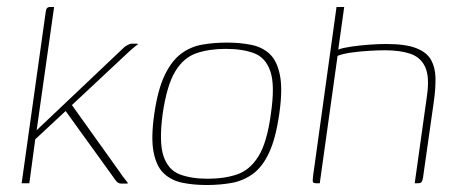

<svg xmlns="http://www.w3.org/2000/svg" viewBox="-20 -525 1322 550"><path d="M42 0 111 -491Q112 -499 115 -502Q118 -505 124 -505H135L85 -152L333 -387Q337 -391 341 -393.5Q345 -396 349.5 -398Q354 -400 358 -400Q363 -400 367.5 -400Q372 -400 376 -399Q373 -397 367 -392Q361 -387 354 -381Q347 -375 341 -369L186 -224L326 -28Q331 -20 336.5 -13.5Q342 -7 347 0Q343 1 338.5 1Q334 1 329 1Q322 1 317.5 -2Q313 -5 308 -13L168 -207L81 -126L64 0Z M572 5Q534 5 502.5 -1.5Q471 -8 449.5 -28Q428 -48 420 -89Q412 -130 422 -199Q432 -268 451.5 -309Q471 -350 498 -370.5Q525 -391 558.5 -397Q592 -403 630 -403Q668 -403 700 -396.5Q732 -390 753 -370Q774 -350 782 -309Q790 -268 780 -199Q770 -129 751 -88Q732 -47 704.5 -27Q677 -7 643.5 -1Q610 5 572 5ZM575 -13Q623 -13 659.5 -25.5Q696 -38 720.5 -77.5Q745 -117 756 -199Q768 -281 754.5 -320.5Q741 -360 708 -372.5Q675 -385 627 -385Q579 -385 542.5 -372.5Q506 -360 482 -320.5Q458 -281 446 -199Q435 -117 448.5 -77.5Q462 -38 495 -25.5Q528 -13 575 -13Z M888 0Q878 0 876.5 -3.5Q875 -7 877 -22L944 -505H966L949 -383Q962 -388 986 -391.5Q1010 -395 1037 -397Q1064 -399 1086 -399Q1142 -399 1172.5 -387Q1203 -375 1215 -353Q1227 -331 1227.5 -301.5Q1228 -272 1223 -236L1193 -25Q1192 -14 1190 -8.5Q1188 -3 1185 -1.5Q1182 0 1175 0H1168L1203 -250Q1211 -305 1198 -333Q1185 -361 1155.5 -371Q1126 -381 1083 -381Q1065 -381 1038.5 -379.5Q1012 -378 987 -374.5Q962 -371 947 -365L896 0Z"/></svg>

Font: Genos Thin
Style: Italic
Weight: 100
Italic angle: -8°
Designer: Robert E. Leuschke
Foundry: Robert E. Leuschke
Version: Version 1.010